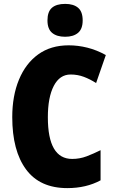

<svg xmlns="http://www.w3.org/2000/svg" viewBox="-20 -957 590 987"><path d="M343 -574Q287 -574 256.5 -515.5Q226 -457 226 -354Q226 -140 351 -140Q390 -140 425.5 -153.5Q461 -167 497 -185V-30Q423 10 326 10Q185 10 114 -86Q43 -182 43 -355Q43 -464 77.5 -547.5Q112 -631 176.5 -677.5Q241 -724 333 -724Q381 -724 429 -712Q477 -700 524 -674L474 -530Q443 -550 411 -562Q379 -574 343 -574ZM315 -937Q358 -937 381.5 -917Q405 -897 405 -852Q405 -808 381 -788Q357 -768 315 -768Q272 -768 248 -788Q224 -808 224 -852Q224 -897 247 -917Q270 -937 315 -937Z"/></svg>

Font: Noto Sans Khmer UI Condensed Black
Style: Regular
Weight: 900
Width: 3
Designer: Danh Hong and the Monotype Design Team
Foundry: Monotype Imaging Inc.
Version: Version 2.002; ttfautohint (v1.8.4.7-5d5b)